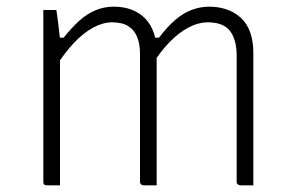

<svg xmlns="http://www.w3.org/2000/svg" viewBox="-20 -556 890 576"><path d="M740 0Q734 0 727.5 0Q721 0 714.5 0Q708 0 701 0Q698 0 695.5 -1.5Q693 -3 691.5 -5Q690 -7 690 -11Q690 -53 690 -95Q690 -137 690 -177.5Q690 -218 690 -255.5Q690 -293 690 -327Q690 -361 690 -389Q690 -437 670 -463Q650 -489 604 -489Q575 -489 545.5 -473.5Q516 -458 487.5 -428.5Q459 -399 433 -356L430 -443H457Q482 -476 506 -496.5Q530 -517 555.5 -526.5Q581 -536 608 -536Q635 -536 659 -528Q683 -520 701.5 -503.5Q720 -487 730 -460.5Q740 -434 740 -398Q740 -370 740 -336Q740 -302 740 -263Q740 -224 740 -182.5Q740 -141 740 -99Q740 -74 740 -49.5Q740 -25 740 0ZM450 0Q444 0 437.5 0Q431 0 424.5 0Q418 0 411 0Q408 0 405.5 -1.5Q403 -3 401.5 -5Q400 -7 400 -11Q400 -54 400 -96Q400 -138 400 -178.5Q400 -219 400 -257Q400 -295 400 -330Q400 -365 400 -395Q400 -424 391.5 -445Q383 -466 365 -477.5Q347 -489 316 -489Q289 -489 260 -473.5Q231 -458 202.5 -428Q174 -398 146 -354V-443H171Q194 -472 217 -493Q240 -514 266 -525Q292 -536 321 -536Q352 -536 376 -526.5Q400 -517 416.5 -499.5Q433 -482 441.5 -457Q450 -432 450 -400Q450 -359 450 -312Q450 -265 450 -214Q450 -163 450 -109Q450 -55 450 0ZM160 0Q155 0 150 0Q145 0 140.5 0Q136 0 131 0Q126 0 121 0Q118 0 116 -0.5Q114 -1 112.5 -2.5Q111 -4 110.5 -6Q110 -8 110 -11Q110 -80 110 -149Q110 -218 110 -287.5Q110 -357 110 -426Q110 -462 110 -488Q110 -514 110 -526Q115 -526 120 -526Q125 -526 129.5 -526Q134 -526 139 -526Q144 -526 149 -526Q149 -526 151 -513Q153 -500 155 -483Q157 -466 158.5 -452.5Q160 -439 160 -439Q160 -387 160 -317Q160 -247 160 -166.5Q160 -86 160 0Z"/></svg>

Font: Recursive Light
Style: Regular
Weight: 300
Version: Version 1.085